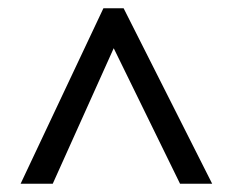

<svg xmlns="http://www.w3.org/2000/svg" viewBox="-20 -737 564 466"><path d="M30 -291H108L256 -620L417 -291H495L280 -717H231Z"/></svg>

Font: Noto Sans Arabic SemCond
Style: Regular
Weight: 400
Width: 4
Designer: Monotype Design Team, Nadine Chahine, Nizar Qandah and Khaled Hosny
Foundry: Monotype Imaging Inc.
Version: Version 2.012